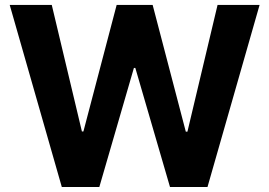

<svg xmlns="http://www.w3.org/2000/svg" viewBox="-20 -747 1076 767"><path d="M226.9 0H376.8L514.9 -475.5H520.6L659.1 0H808.9L1017 -727.3H849.1L728.7 -220.9H722.3L589.8 -727.3H446L313.2 -221.9H307.2L186.8 -727.3H18.8Z"/></svg>

Font: Magic Ui Pro
Style: Bold
Weight: 700
Designer: Stefan Endress, Andreas Faust
Version: Version 1.000;FEAKit 1.0